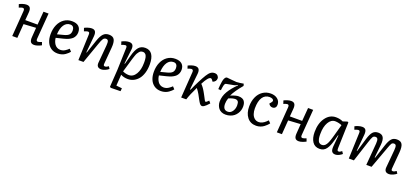

<svg xmlns="http://www.w3.org/2000/svg" viewBox="36 -1601 6222 2907"><g transform="rotate(20 3147.5 -147.0)"><path d="M383.8 -240.2 186 -228 168.9 0H86.9L118.2 -416Q119.1 -437 112.8 -446.5Q106.4 -456.1 90.8 -456.1Q77.1 -456.1 32.2 -438L15.1 -487.8Q34.7 -499 68.6 -510Q102.5 -521 129.9 -521Q171.9 -521 188.2 -495.6Q204.6 -470.2 200.2 -418.9Q198.7 -397.9 195.1 -356.4Q191.4 -314.9 189.9 -293.9H388.2L405.8 -507.8H487.8L455.1 -90.8Q453.6 -69.8 460 -60.3Q466.3 -50.8 481.9 -50.8Q496.1 -50.8 541 -68.8L558.1 -22Q537.1 -9.8 503.4 2.2Q469.7 14.2 442.9 14.2Q400.9 14.2 384.8 -11Q368.7 -36.1 373 -87.9Z M862.8 -521Q935.5 -521 971.7 -487.5Q1007.8 -454.1 1007.8 -394Q1007.8 -362.3 996.6 -336.4Q985.4 -310.5 968.3 -293.5Q951.2 -276.4 925.3 -262.5Q899.4 -248.5 876.7 -241Q854 -233.4 824.7 -226.1L713.9 -199.2Q716.3 -172.9 724.9 -147.7Q733.4 -122.6 748.3 -100.6Q763.2 -78.6 787.1 -65.2Q811 -51.8 840.8 -51.8Q861.8 -51.8 881.3 -57.6Q900.9 -63.5 918.7 -75.4Q936.5 -87.4 946 -95.2Q955.6 -103 970.7 -117.2L1004.9 -80.1Q993.7 -65.9 979.5 -52.7Q965.3 -39.6 942.1 -22.7Q918.9 -5.9 887.2 4.2Q855.5 14.2 820.8 14.2Q757.8 14.2 712.4 -17.3Q667 -48.8 644.8 -102.3Q622.6 -155.8 622.6 -225.1Q622.6 -310.5 652.3 -377.7Q682.1 -444.8 737.1 -482.9Q792 -521 862.8 -521ZM918.9 -391.1Q918.9 -423.3 903.3 -444.1Q887.7 -464.8 855.5 -464.8Q793.5 -464.8 756.3 -409.7Q719.2 -354.5 713.9 -255.9L814.9 -282.2Q870.1 -296.4 894.5 -320.3Q918.9 -344.2 918.9 -391.1Z M1641.6 -35.2Q1622.1 -17.1 1587.6 -1.5Q1553.2 14.2 1524.9 14.2Q1444.8 14.2 1451.7 -68.8L1476.6 -354Q1481 -406.2 1471.9 -426.5Q1462.9 -446.8 1437.5 -446.8Q1408.7 -446.8 1392.1 -423.3Q1375.5 -399.9 1351.6 -330.1L1234.9 0H1152.8L1168.5 -416Q1169.4 -437.5 1163.3 -446.8Q1157.2 -456.1 1141.6 -456.1Q1127.9 -456.1 1082.5 -438L1065.4 -487.8Q1084.5 -499 1118.9 -510Q1153.3 -521 1180.7 -521Q1222.7 -521 1238.8 -495.8Q1254.9 -470.7 1250.5 -418.9L1225.6 -151.9L1232.4 -149.9L1305.7 -367.2Q1333.5 -448.7 1368.2 -484.9Q1402.8 -521 1458.5 -521Q1523.4 -521 1546.4 -479.5Q1569.3 -438 1561.5 -348.1L1539.6 -89.8Q1537.1 -66.4 1541.7 -56.6Q1546.4 -46.9 1562.5 -46.9Q1588.4 -46.9 1618.7 -70.8Z M1770 -420.9Q1771.5 -456.1 1746.1 -456.1Q1734.4 -456.1 1714.8 -450.2Q1695.3 -444.3 1684.1 -437L1667 -487.8Q1730.5 -521 1784.2 -521Q1863.8 -521 1853 -424.8L1826.2 -189.9L1834 -188L1871.1 -326.2Q1898.9 -430.2 1937.7 -475.6Q1976.6 -521 2043 -521Q2118.2 -521 2154.8 -465.6Q2191.4 -410.2 2191.4 -308.1Q2191.4 -231.9 2172.6 -170.2Q2153.8 -108.4 2121.3 -68.6Q2088.9 -28.8 2045.7 -7.3Q2002.4 14.2 1953.1 14.2Q1888.7 14.2 1837.4 -13.2L1825.2 166L1918 175.8L1913.1 224.1L1756.3 227.1L1740.2 214.8L1758.3 -61ZM2030.3 -451.2Q2012.2 -451.2 1998 -445.8Q1983.9 -440.4 1971.4 -424.3Q1959 -408.2 1950.4 -394.5Q1941.9 -380.9 1930.7 -348.4Q1919.4 -315.9 1913.1 -294.7Q1906.7 -273.4 1893.1 -226.6Q1890.6 -217.8 1889.2 -212.9Q1887.7 -208 1885.5 -200.2Q1883.3 -192.4 1881.3 -186L1847.2 -70.8Q1896 -47.9 1946.3 -47.9Q2016.1 -47.9 2058.6 -118.4Q2101.1 -189 2101.1 -300.8Q2101.1 -316.9 2100.8 -327.1Q2100.6 -337.4 2099.1 -354.7Q2097.7 -372.1 2095.2 -383.8Q2092.8 -395.5 2087.4 -409.4Q2082 -423.3 2074.7 -431.6Q2067.4 -439.9 2056.2 -445.6Q2044.9 -451.2 2030.3 -451.2Z M2526.9 -521Q2599.6 -521 2635.7 -487.5Q2671.9 -454.1 2671.9 -394Q2671.9 -362.3 2660.6 -336.4Q2649.4 -310.5 2632.3 -293.5Q2615.2 -276.4 2589.4 -262.5Q2563.5 -248.5 2540.8 -241Q2518.1 -233.4 2488.8 -226.1L2377.9 -199.2Q2380.4 -172.9 2388.9 -147.7Q2397.5 -122.6 2412.4 -100.6Q2427.2 -78.6 2451.2 -65.2Q2475.1 -51.8 2504.9 -51.8Q2525.9 -51.8 2545.4 -57.6Q2564.9 -63.5 2582.8 -75.4Q2600.6 -87.4 2610.1 -95.2Q2619.6 -103 2634.8 -117.2L2668.9 -80.1Q2657.7 -65.9 2643.6 -52.7Q2629.4 -39.6 2606.2 -22.7Q2583 -5.9 2551.3 4.2Q2519.5 14.2 2484.9 14.2Q2421.9 14.2 2376.5 -17.3Q2331.1 -48.8 2308.8 -102.3Q2286.6 -155.8 2286.6 -225.1Q2286.6 -310.5 2316.4 -377.7Q2346.2 -444.8 2401.1 -482.9Q2456.1 -521 2526.9 -521ZM2583 -391.1Q2583 -423.3 2567.4 -444.1Q2551.8 -464.8 2519.5 -464.8Q2457.5 -464.8 2420.4 -409.7Q2383.3 -354.5 2377.9 -255.9L2479 -282.2Q2534.2 -296.4 2558.6 -320.3Q2583 -344.2 2583 -391.1Z M2892.6 -161.1 2902.8 -160.2Q2931.6 -229 2972.4 -308.6Q3013.2 -388.2 3041.5 -434.1Q3071.3 -481.9 3098.4 -501.5Q3125.5 -521 3160.6 -521Q3192.9 -521 3211.2 -501.5Q3229.5 -481.9 3229.5 -459Q3229.5 -434.1 3215.1 -415.3Q3200.7 -396.5 3173.8 -387.2L3154.8 -413.1Q3144 -428.2 3130.9 -428.2Q3109.9 -428.2 3083.5 -396Q3056.2 -363.3 3023.9 -299.8Q3025.9 -297.4 3033.4 -289.3Q3041 -281.2 3043.9 -277.6Q3046.9 -273.9 3053.7 -265.6Q3060.5 -257.3 3065.4 -250.2Q3070.3 -243.2 3077.4 -232.4Q3084.5 -221.7 3092 -209Q3099.6 -196.3 3107.9 -181.2Q3116.2 -166 3124 -151.4Q3131.8 -136.7 3137 -127Q3142.1 -117.2 3147 -107.7Q3151.9 -98.1 3155 -92.5Q3158.2 -86.9 3161.1 -81.8Q3164.1 -76.7 3165.8 -74Q3167.5 -71.3 3169.7 -69.3Q3171.9 -67.4 3173.6 -66.7Q3175.3 -65.9 3177.7 -65.9Q3191.4 -65.9 3224.6 -101.1L3253.9 -66.9Q3227.1 -37.6 3212.6 -23.4Q3198.2 -9.3 3180.7 2.4Q3163.1 14.2 3148.9 14.2Q3140.6 14.2 3133.8 11.7Q3127 9.3 3119.6 2Q3112.3 -5.4 3106.9 -12Q3101.6 -18.6 3092.5 -34.2Q3083.5 -49.8 3077.1 -61.3Q3070.8 -72.8 3057.9 -96.9Q3044.9 -121.1 3035.6 -138.2Q3012.7 -179.2 2981.9 -216.8Q2917 -85.4 2890.6 0H2808.6L2837.9 -419.9Q2840.8 -460 2808.6 -460Q2792 -460 2749.5 -442.9L2734.9 -487.8Q2754.4 -499 2788.3 -510Q2822.3 -521 2849.6 -521Q2891.6 -521 2908.4 -495.6Q2925.3 -470.2 2919.9 -418.9Z M3494.6 -280.8Q3522 -291.5 3537.4 -297.4Q3552.7 -303.2 3577.1 -309.1Q3601.6 -314.9 3620.6 -314.9Q3654.8 -314.9 3678.7 -304.9Q3702.6 -294.9 3715.1 -276.9Q3727.5 -258.8 3732.7 -238Q3737.8 -217.3 3737.8 -190.9Q3737.8 -161.1 3729.5 -132.1Q3721.2 -103 3703.9 -76.4Q3686.5 -49.8 3661.9 -29.8Q3637.2 -9.8 3602.3 2.2Q3567.4 14.2 3526.4 14.2Q3489.3 14.2 3460 0.7Q3430.7 -12.7 3413.1 -35.4Q3395.5 -58.1 3386.5 -85Q3377.4 -111.8 3377.4 -141.1Q3377.4 -226.6 3423.3 -305.2Q3469.2 -383.8 3554.7 -466.8L3551.8 -473.1Q3531.2 -457.5 3500.5 -450Q3469.7 -442.4 3431.6 -437Q3393.6 -431.6 3373.5 -425.8Q3364.7 -423.3 3358.4 -413.3Q3352.1 -403.3 3347.7 -383.8Q3343.3 -364.3 3341.3 -349.9Q3339.4 -335.4 3336.4 -309.1L3293.5 -312Q3295.4 -348.6 3298.1 -377Q3300.8 -405.3 3305.7 -433.6Q3310.5 -461.9 3317.6 -480Q3324.7 -498 3335.2 -509.5Q3345.7 -521 3359.4 -521Q3368.7 -521 3431.4 -513.9Q3494.1 -506.8 3515.6 -506.8Q3533.7 -506.8 3571.3 -512Q3608.9 -517.1 3627.4 -521L3636.7 -487.8Q3534.2 -366.7 3494.6 -280.8ZM3482.4 -231Q3465.3 -182.6 3465.3 -138.2Q3465.3 -39.1 3543.5 -39.1Q3588.9 -39.1 3617.7 -80.6Q3646.5 -122.1 3646.5 -178.2Q3646.5 -223.6 3631.6 -241.2Q3616.7 -258.8 3583.5 -258.8Q3568.8 -258.8 3550.5 -254.2Q3532.2 -249.5 3521 -245.6Q3509.8 -241.7 3482.4 -231Z M4066.4 -521Q4132.8 -521 4175.5 -486.6Q4218.3 -452.1 4218.3 -394Q4218.3 -365.2 4201.9 -347.7Q4185.5 -330.1 4157.2 -330.1Q4136.7 -330.1 4119.6 -341.8Q4102.5 -353.5 4095.2 -372.1L4116.2 -396Q4135.3 -418 4131.3 -433.3Q4127.4 -448.7 4109.1 -456.8Q4090.8 -464.8 4064.5 -464.8Q3993.7 -464.8 3953.6 -404.8Q3913.6 -344.7 3913.6 -228Q3913.6 -178.7 3926.8 -139.6Q3939.9 -100.6 3968.3 -76.2Q3996.6 -51.8 4036.6 -51.8Q4092.3 -51.8 4147 -102.1Q4153.8 -108.4 4174.3 -128.9L4209.5 -92.8Q4197.8 -77.1 4182.9 -62Q4168 -46.9 4143.8 -27.8Q4119.6 -8.8 4086.9 2.7Q4054.2 14.2 4018.6 14.2Q3925.8 14.2 3874 -52.5Q3822.3 -119.1 3822.3 -225.1Q3822.3 -310.5 3852.1 -377.7Q3881.8 -444.8 3937.7 -482.9Q3993.7 -521 4066.4 -521Z M4647 -240.2 4449.2 -228 4432.1 0H4350.1L4381.3 -416Q4382.3 -437 4376 -446.5Q4369.6 -456.1 4354 -456.1Q4340.3 -456.1 4295.4 -438L4278.3 -487.8Q4297.9 -499 4331.8 -510Q4365.7 -521 4393.1 -521Q4435.1 -521 4451.4 -495.6Q4467.8 -470.2 4463.4 -418.9Q4461.9 -397.9 4458.3 -356.4Q4454.6 -314.9 4453.1 -293.9H4651.4L4668.9 -507.8H4751L4718.3 -90.8Q4716.8 -69.8 4723.1 -60.3Q4729.5 -50.8 4745.1 -50.8Q4759.3 -50.8 4804.2 -68.8L4821.3 -22Q4800.3 -9.8 4766.6 2.2Q4732.9 14.2 4706.1 14.2Q4664.1 14.2 4647.9 -11Q4631.8 -36.1 4636.2 -87.9Z M5303.7 -89.8Q5303.7 -65.9 5308.6 -56.4Q5313.5 -46.9 5329.1 -46.9Q5348.6 -46.9 5377.9 -71.8L5402.8 -34.2Q5383.8 -16.1 5353 -1Q5322.3 14.2 5293.9 14.2Q5265.6 14.2 5249.5 0.5Q5233.4 -13.2 5229 -33.9Q5224.6 -54.7 5226.1 -85.9L5242.7 -273.9L5235.8 -274.9L5213.9 -192.9Q5199.2 -139.6 5184.8 -103.8Q5170.4 -67.9 5150.1 -39.8Q5129.9 -11.7 5103.3 1.2Q5076.7 14.2 5041 14.2Q4963.9 14.2 4924.8 -44.7Q4885.7 -103.5 4885.7 -201.2Q4885.7 -342.3 4950.7 -431.6Q5015.6 -521 5115.7 -521Q5181.2 -521 5230 -496.1L5299.8 -519L5316.9 -511.2ZM5053.7 -54.2Q5064.5 -54.2 5074 -56.4Q5083.5 -58.6 5092 -64.5Q5100.6 -70.3 5107.7 -76.4Q5114.7 -82.5 5122.1 -94.2Q5129.4 -106 5134.8 -115.5Q5140.1 -125 5146.7 -142.3Q5153.3 -159.7 5157.7 -172.4Q5162.1 -185.1 5168.9 -208.3Q5175.8 -231.4 5180.2 -247.1Q5184.6 -262.7 5192.4 -290.5Q5197.3 -308.1 5199.7 -316.9L5232.9 -436Q5213.9 -445.8 5182.9 -452.9Q5151.9 -460 5125 -460Q5059.1 -460 5018.1 -388.9Q4977.1 -317.9 4977.1 -205.1Q4977.1 -189.5 4977.1 -181.9Q4977.1 -174.3 4978.5 -155.5Q4980 -136.7 4982.7 -126Q4985.4 -115.2 4991 -99.6Q4996.6 -84 5004.4 -75.4Q5012.2 -66.9 5024.9 -60.5Q5037.6 -54.2 5053.7 -54.2Z M5820.8 -354Q5824.2 -405.8 5814.5 -426.3Q5804.7 -446.8 5778.8 -446.8Q5750 -446.8 5735.8 -424.3Q5721.7 -401.9 5698.7 -330.1L5591.8 0H5509.8L5525.4 -416Q5526.4 -437.5 5520.3 -446.8Q5514.2 -456.1 5498.5 -456.1Q5484.9 -456.1 5439.5 -438L5422.4 -487.8Q5441.4 -499 5475.8 -510Q5510.3 -521 5537.6 -521Q5579.6 -521 5595.7 -495.8Q5611.8 -470.7 5607.4 -418.9L5582.5 -151.9L5589.4 -149.9L5653.8 -367.2Q5678.7 -450.7 5710.2 -485.8Q5741.7 -521 5797.4 -521Q5857.4 -521 5880.4 -480.5Q5903.3 -439.9 5894.5 -356.9L5872.6 -148.9L5880.4 -147L5952.6 -367.2Q5980 -451.2 6011.2 -486.1Q6042.5 -521 6097.7 -521Q6162.1 -521 6184.3 -479.7Q6206.5 -438.5 6198.7 -348.1L6176.8 -89.8Q6174.3 -66.4 6179 -56.6Q6183.6 -46.9 6199.7 -46.9Q6225.1 -46.9 6255.4 -70.8L6278.8 -35.2Q6259.3 -17.6 6224.6 -1.7Q6189.9 14.2 6161.6 14.2Q6081.5 14.2 6088.4 -68.8L6113.8 -354Q6118.2 -406.7 6109.9 -426.8Q6101.6 -446.8 6076.7 -446.8Q6050.8 -446.8 6038.6 -428.5Q6026.4 -410.2 6004.9 -350.6Q6003.4 -346.2 6002.4 -343.8Q6001.5 -341.3 6000.2 -337.4Q5999 -333.5 5997.6 -330.1L5876.5 0H5791.5Z"/></g></svg>

Font: Literata Book
Style: Italic
Weight: 400
Italic angle: -3°
Designer: Latin by Veronika Burian and Jose Scaglione. Greek by Irene Vlachou. Cyrillic by Vera Evstafieva
Foundry: TypeTogether
Version: Version 1.003;PS 001.003;hotconv 1.0.88;makeotf.lib2.5.64775